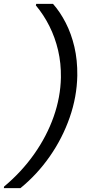

<svg xmlns="http://www.w3.org/2000/svg" viewBox="-50 -831 443 996"><path d="M225 -811Q262 -769 291 -712.5Q320 -656 336 -587.5Q352 -519 351 -439Q349 -329 311.5 -221.5Q274 -114 208.5 -20Q143 74 56 145H-30L-29 137Q62 61 127.5 -32Q193 -125 228.5 -226Q264 -327 266 -429Q267 -503 251.5 -569.5Q236 -636 206.5 -695Q177 -754 136 -803L138 -811Z"/></svg>

Font: DM Sans 20pt
Style: Italic
Weight: 400
Italic angle: -10°
Version: Version 4.004;gftools[0.9.30]